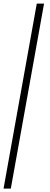

<svg xmlns="http://www.w3.org/2000/svg" viewBox="-20 -946 280 1083"><path d="M0 117.7 187.5 -925.8H228.5L41 117.7Z"/></svg>

Font: Scarab Serif
Style: Condensed
Weight: 400
Designer: John Roberts
Foundry: Scarab
Version: 1.0